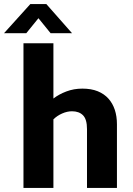

<svg xmlns="http://www.w3.org/2000/svg" viewBox="-56 -929 657 949"><path d="M208 0H60V-715H208V-442Q235 -463 272 -477Q309 -491 351 -491Q395 -491 427 -478Q459 -465 480 -441.5Q501 -418 511.5 -386Q522 -354 522 -315V0H374V-291Q374 -339 354.5 -359Q335 -379 300 -379Q276 -379 251 -368Q226 -357 208 -339ZM300 -765H194L134 -839L74 -765H-36L94 -909H173Z"/></svg>

Font: Mukta ExtraBold
Style: Regular
Weight: 800
Designer: Girish Dalvi and Yashodeep Gholap
Foundry: Ek Type
Version: Version 2.538;PS 1.002;hotconv 16.6.51;makeotf.lib2.5.65220;